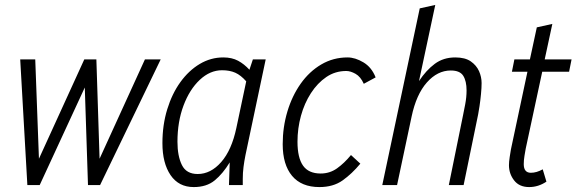

<svg xmlns="http://www.w3.org/2000/svg" viewBox="-20 -751 2339 779"><path d="M62 -510H123L138 -107L322 -510H371L384 -107L568 -510H632L386 0H337L324 -396L141 0H91Z M639 -170Q639 -244 658.5 -307.5Q678 -371 712 -418Q746 -465 790.5 -491.5Q835 -518 886 -518Q921 -518 946 -504.5Q971 -491 992 -468L1006 -510H1058L976 -122Q971 -97 968 -73.5Q965 -50 965 -25V0H909L912 -92Q884 -46 851 -19Q818 8 766 8Q705 8 672 -40.5Q639 -89 639 -170ZM700 -176Q700 -118 718 -81.5Q736 -45 782 -45Q835 -45 877.5 -93.5Q920 -142 939 -232L979 -421Q957 -446 934.5 -456Q912 -466 881 -466Q832 -466 790.5 -427Q749 -388 724.5 -322.5Q700 -257 700 -176Z M1127 -166Q1127 -235 1146 -298.5Q1165 -362 1200 -411.5Q1235 -461 1283.5 -489.5Q1332 -518 1390 -518Q1421 -518 1454.5 -498Q1488 -478 1504 -437L1456 -411Q1443 -440 1422.5 -451.5Q1402 -463 1385 -463Q1340 -463 1304 -438.5Q1268 -414 1241.5 -373Q1215 -332 1201 -281Q1187 -230 1187 -176Q1187 -111 1209.5 -79Q1232 -47 1281 -47Q1318 -47 1347.5 -68Q1377 -89 1404 -122L1442 -87Q1408 -46 1370 -19Q1332 8 1276 8Q1203 8 1165 -37.5Q1127 -83 1127 -166Z M1531 0 1683 -717 1746 -731 1680 -422Q1709 -466 1744 -492Q1779 -518 1827 -518Q1867 -518 1890 -502Q1913 -486 1923.5 -462.5Q1934 -439 1934 -414Q1934 -395 1931.5 -369Q1929 -343 1925.5 -320Q1922 -297 1920 -287L1861 0H1801L1859 -285Q1862 -299 1867.5 -328Q1873 -357 1873 -384Q1873 -422 1859.5 -443.5Q1846 -465 1809 -465Q1755 -465 1712 -416.5Q1669 -368 1650 -278L1591 0Z M2057 -460 2067 -510H2130L2158 -640L2221 -654L2190 -510H2299L2289 -460H2180L2113 -148Q2111 -137 2108 -119Q2105 -101 2105 -85Q2105 -50 2134 -50Q2157 -50 2182 -64L2197 -14Q2164 8 2127 8Q2087 8 2066 -19Q2045 -46 2045 -81Q2045 -94 2048 -114Q2051 -134 2053 -145L2120 -460Z"/></svg>

Font: Radio Canada Condensed Light
Style: Italic
Weight: 300
Width: 3
Italic angle: -12°
Designer: Charles Daoud, Etienne Aubert Bonn, Alexandre Saumier Demers, Jacques Le Bailly
Foundry: Radio-Canada
Version: Version 2.104; ttfautohint (v1.8.4.7-5d5b);gftools[0.9.28.de